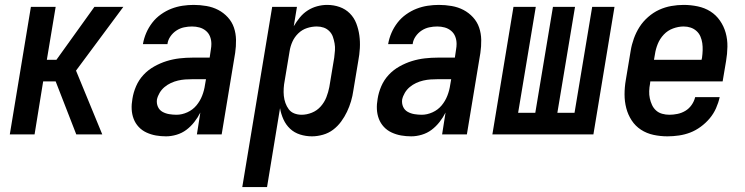

<svg xmlns="http://www.w3.org/2000/svg" viewBox="-20 -548 3040 783"><path d="M291 0 207 -216H156L121 0H20L106 -520H207L171 -304H210L365 -520H483L290 -260L397 0Z M657 8Q636 8 616 4.5Q596 1 577.5 -7.5Q559 -16 545.5 -30.5Q532 -45 525 -63.5Q518 -82 517 -102.5Q516 -123 520 -145Q524 -171 535 -196.5Q546 -222 565 -242.5Q584 -263 609 -277Q634 -291 660 -299Q686 -307 712.5 -310Q739 -313 765 -313H835L840 -347Q841 -352 841.5 -358Q842 -364 842 -369Q842 -385 836.5 -399Q831 -413 819.5 -422.5Q808 -432 793.5 -436Q779 -440 763 -440Q747 -440 730.5 -436.5Q714 -433 699.5 -423.5Q685 -414 675 -399.5Q665 -385 663 -369V-368H563V-369Q567 -392 576.5 -414Q586 -436 601 -455.5Q616 -475 636.5 -489.5Q657 -504 679 -512.5Q701 -521 724 -524.5Q747 -528 770 -528Q796 -528 822 -523.5Q848 -519 870 -507.5Q892 -496 909 -477.5Q926 -459 934 -435.5Q942 -412 942.5 -385.5Q943 -359 939 -332L884 0H783L797 -89Q787 -69 772.5 -50.5Q758 -32 740 -18.5Q722 -5 700 1.5Q678 8 657 8ZM700 -80Q722 -80 744 -90Q766 -100 781 -118Q796 -136 804.5 -158Q813 -180 816 -202L820 -225H765Q750 -225 735.5 -224Q721 -223 706 -219.5Q691 -216 677 -209.5Q663 -203 651 -193Q639 -183 631 -169.5Q623 -156 620 -142Q618 -126 624 -112.5Q630 -99 642.5 -92Q655 -85 670 -82.5Q685 -80 700 -80Z M968 215 1090 -520H1191L1178 -441Q1189 -460 1203 -477Q1217 -494 1235 -505.5Q1253 -517 1273.5 -522.5Q1294 -528 1314 -528Q1341 -528 1365 -519.5Q1389 -511 1406.5 -493.5Q1424 -476 1433 -452.5Q1442 -429 1445.5 -403.5Q1449 -378 1447.5 -351.5Q1446 -325 1441 -299L1421 -179Q1418 -157 1411.5 -135Q1405 -113 1395 -92Q1385 -71 1371 -52Q1357 -33 1338.5 -19Q1320 -5 1297 1.5Q1274 8 1252 8Q1227 8 1203.5 0.5Q1180 -7 1163 -23Q1146 -39 1136 -61Q1126 -83 1122 -107L1069 215ZM1210 -80Q1231 -80 1252 -88.5Q1273 -97 1288 -114Q1303 -131 1311 -151.5Q1319 -172 1323 -193L1343 -313Q1345 -328 1346 -342.5Q1347 -357 1344.5 -371Q1342 -385 1337.5 -398Q1333 -411 1323 -421Q1313 -431 1300 -435.5Q1287 -440 1272 -440Q1252 -440 1232 -433.5Q1212 -427 1196.5 -412Q1181 -397 1172.5 -378Q1164 -359 1161 -339L1141 -219Q1138 -204 1137 -188Q1136 -172 1137.5 -157Q1139 -142 1144 -128Q1149 -114 1157.5 -102.5Q1166 -91 1180 -85.5Q1194 -80 1210 -80Z M1657 8Q1636 8 1616 4.5Q1596 1 1577.5 -7.5Q1559 -16 1545.5 -30.5Q1532 -45 1525 -63.5Q1518 -82 1517 -102.5Q1516 -123 1520 -145Q1524 -171 1535 -196.5Q1546 -222 1565 -242.5Q1584 -263 1609 -277Q1634 -291 1660 -299Q1686 -307 1712.5 -310Q1739 -313 1765 -313H1835L1840 -347Q1841 -352 1841.5 -358Q1842 -364 1842 -369Q1842 -385 1836.5 -399Q1831 -413 1819.5 -422.5Q1808 -432 1793.5 -436Q1779 -440 1763 -440Q1747 -440 1730.5 -436.5Q1714 -433 1699.5 -423.5Q1685 -414 1675 -399.5Q1665 -385 1663 -369V-368H1563V-369Q1567 -392 1576.5 -414Q1586 -436 1601 -455.5Q1616 -475 1636.5 -489.5Q1657 -504 1679 -512.5Q1701 -521 1724 -524.5Q1747 -528 1770 -528Q1796 -528 1822 -523.5Q1848 -519 1870 -507.5Q1892 -496 1909 -477.5Q1926 -459 1934 -435.5Q1942 -412 1942.5 -385.5Q1943 -359 1939 -332L1884 0H1783L1797 -89Q1787 -69 1772.5 -50.5Q1758 -32 1740 -18.5Q1722 -5 1700 1.5Q1678 8 1657 8ZM1700 -80Q1722 -80 1744 -90Q1766 -100 1781 -118Q1796 -136 1804.5 -158Q1813 -180 1816 -202L1820 -225H1765Q1750 -225 1735.5 -224Q1721 -223 1706 -219.5Q1691 -216 1677 -209.5Q1663 -203 1651 -193Q1639 -183 1631 -169.5Q1623 -156 1620 -142Q1618 -126 1624 -112.5Q1630 -99 1642.5 -92Q1655 -85 1670 -82.5Q1685 -80 1700 -80Z M1988 0 2074 -520H2165L2093 -88H2163L2235 -520H2325L2253 -88H2323L2395 -520H2486L2400 0Z M2702 8Q2673 8 2645 2Q2617 -4 2594 -19Q2571 -34 2556 -57Q2541 -80 2534 -107Q2527 -134 2527 -163Q2527 -192 2532 -221L2552 -341Q2556 -366 2565 -391Q2574 -416 2588 -438Q2602 -460 2623 -478.5Q2644 -497 2668 -508Q2692 -519 2717.5 -523.5Q2743 -528 2768 -528Q2797 -528 2825.5 -522Q2854 -516 2877 -501.5Q2900 -487 2916 -464Q2932 -441 2939.5 -414Q2947 -387 2946.5 -357.5Q2946 -328 2941 -299L2927 -216H2632L2631 -207Q2628 -192 2627.5 -176.5Q2627 -161 2630 -147Q2633 -133 2639 -120Q2645 -107 2655.5 -97.5Q2666 -88 2680.5 -84Q2695 -80 2710 -80Q2726 -80 2743 -83.5Q2760 -87 2775 -96Q2790 -105 2800.5 -120Q2811 -135 2815 -152H2915Q2910 -129 2900 -106.5Q2890 -84 2874 -65Q2858 -46 2837.5 -31Q2817 -16 2795 -7.5Q2773 1 2749 4.5Q2725 8 2702 8ZM2647 -304H2841L2843 -313Q2845 -328 2845.5 -343Q2846 -358 2844 -372Q2842 -386 2836.5 -399Q2831 -412 2820.5 -421.5Q2810 -431 2796.5 -435.5Q2783 -440 2768 -440Q2747 -440 2725 -432Q2703 -424 2687 -407Q2671 -390 2662.5 -369Q2654 -348 2651 -327Z"/></svg>

Font: Iosevka Term Curly SmBd Obl
Style: Regular
Weight: 600
Italic angle: -9°
Designer: Belleve Invis
Foundry: Belleve Invis
Version: Version 32.3.0